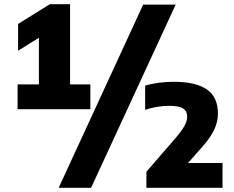

<svg xmlns="http://www.w3.org/2000/svg" viewBox="-20 -830 1120 918"><path d="M166 -322.5V-729.5L218.5 -682L66.5 -587.5V-715.5L218.5 -810H315V-322.5ZM64 -308V-426.5H412V-308ZM260.5 68 664.5 -808H820L415.5 68ZM680 68V-9L819.5 -170Q849 -204.5 862 -228.2Q875 -252 875 -272Q875 -298 856.2 -311Q837.5 -324 788.5 -324Q758.5 -324 727.5 -318.5Q696.5 -313 674 -304.5V-420.5Q700.5 -429 737.5 -434Q774.5 -439 810.5 -439Q915 -439 968.5 -402.8Q1022 -366.5 1022 -287Q1022 -249 1005 -211.8Q988 -174.5 949 -130L847 -14.5L847.5 -50.5H1044V68Z"/></svg>

Font: Encode Sans SC ExtraBold
Style: Regular
Weight: 800
Version: Version 3.002